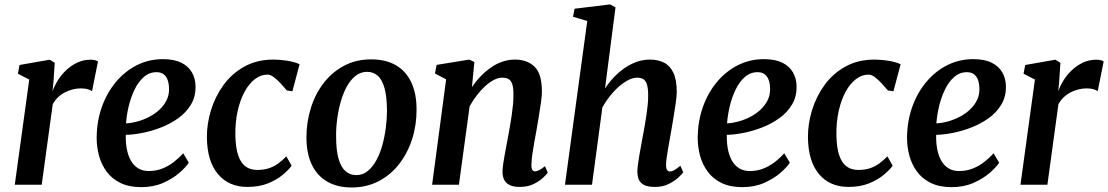

<svg xmlns="http://www.w3.org/2000/svg" viewBox="-20 -837 5021 870"><path d="M47 0 112.5 -476.5 61 -503 68.5 -542.5 205 -566.5 228 -552.5 222 -462.5 218 -423Q226.5 -448 242.5 -473.5Q258.5 -499 281 -520Q303.5 -541 331.2 -553.8Q359 -566.5 391 -566.5Q401.5 -566.5 410.8 -564.2Q420 -562 424 -558.5L397 -424Q392.5 -428 379.5 -432.2Q366.5 -436.5 346 -436.5Q328.5 -436.5 310.2 -432Q292 -427.5 274.8 -418.8Q257.5 -410 243.2 -396.5Q229 -383 219 -365L169 0Z M835.5 -100Q822 -79 792.2 -53.2Q762.5 -27.5 719 -8.2Q675.5 11 620 11Q564.5 11 525.8 -8Q487 -27 463.2 -59.2Q439.5 -91.5 428.8 -131.2Q418 -171 418 -212.5Q418.5 -287 441.2 -351.5Q464 -416 504.8 -465Q545.5 -514 600 -541.5Q654.5 -569 718 -569Q769 -569 801.2 -553Q833.5 -537 849.5 -509.2Q865.5 -481.5 866 -447Q867 -399.5 845.5 -363.5Q824 -327.5 788.2 -301.8Q752.5 -276 710 -259.5Q667.5 -243 625.5 -234.8Q583.5 -226.5 550 -226Q549 -192 554.5 -162.5Q560 -133 572.5 -110.2Q585 -87.5 605.2 -74.8Q625.5 -62 654 -62Q687 -62 715.5 -73.2Q744 -84.5 767.5 -102.8Q791 -121 810 -142.5ZM690 -510Q656.5 -510 631.5 -488Q606.5 -466 589.5 -430.5Q572.5 -395 563 -354.8Q553.5 -314.5 551 -278Q574.5 -279 601.5 -286.2Q628.5 -293.5 654.2 -306.5Q680 -319.5 701 -338.5Q722 -357.5 734.5 -382.2Q747 -407 746 -436.5Q745 -473.5 730.5 -491.8Q716 -510 690 -510Z M1101 10Q1016.5 10 967.5 -48.2Q918.5 -106.5 917.5 -215Q917 -275 935.8 -336.8Q954.5 -398.5 992 -450.8Q1029.5 -503 1086.8 -535Q1144 -567 1219.5 -567Q1248 -567 1281.5 -561.8Q1315 -556.5 1337.5 -546L1305 -423.5L1280 -427Q1268 -441.5 1252.5 -458.2Q1237 -475 1221.2 -487Q1205.5 -499 1192.5 -499Q1162.5 -499 1135.8 -479Q1109 -459 1088.8 -422.2Q1068.5 -385.5 1057 -334.8Q1045.5 -284 1046.5 -223Q1047.5 -168.5 1059 -134Q1070.5 -99.5 1092 -83.2Q1113.5 -67 1145.5 -67Q1176.5 -67 1199.8 -75Q1223 -83 1241.8 -97Q1260.5 -111 1277.5 -128.5L1301.5 -86Q1288.5 -68 1261.5 -45.2Q1234.5 -22.5 1194.5 -6.2Q1154.5 10 1101 10Z M1661.5 -568Q1727.5 -568 1773.2 -541.8Q1819 -515.5 1843.2 -464.8Q1867.5 -414 1867.5 -341.5Q1868 -271.5 1847.8 -207.8Q1827.5 -144 1789.2 -94.5Q1751 -45 1696.2 -16.2Q1641.5 12.5 1573.5 12.5Q1509 12.5 1463.2 -13.8Q1417.5 -40 1393.2 -90.2Q1369 -140.5 1368.5 -212.5Q1368.5 -283.5 1388.5 -347.5Q1408.5 -411.5 1446.8 -461Q1485 -510.5 1539.2 -539.2Q1593.5 -568 1661.5 -568ZM1643.5 -511.5Q1614 -511.5 1591 -493.2Q1568 -475 1551.2 -444.2Q1534.5 -413.5 1523.8 -375.5Q1513 -337.5 1507.8 -297Q1502.5 -256.5 1503 -219Q1503 -155.5 1514.2 -117Q1525.5 -78.5 1546 -61Q1566.5 -43.5 1594 -43.5Q1623.5 -43.5 1646 -61.8Q1668.5 -80 1685.2 -110.5Q1702 -141 1712.5 -179.2Q1723 -217.5 1728.2 -258Q1733.5 -298.5 1733.5 -336.5Q1733 -400 1722.2 -438.2Q1711.5 -476.5 1691.5 -494Q1671.5 -511.5 1643.5 -511.5Z M2118.5 -442.5Q2136.5 -469 2158.2 -491.5Q2180 -514 2204.8 -531.2Q2229.5 -548.5 2257 -557.8Q2284.5 -567 2314 -567Q2368.5 -567 2402 -535Q2435.5 -503 2435.5 -421.5Q2435.5 -403 2431.2 -372Q2427 -341 2421.2 -307.5Q2415.5 -274 2411 -247Q2406.5 -222 2401.2 -193.8Q2396 -165.5 2392.2 -138.5Q2388.5 -111.5 2388 -91Q2387.5 -73.5 2392.2 -67Q2397 -60.5 2403.5 -60.5Q2412.5 -60.5 2423 -65.8Q2433.5 -71 2449.5 -84L2462 -54.5Q2458 -48 2441.5 -32.2Q2425 -16.5 2398.2 -3.2Q2371.5 10 2335 10Q2304 10 2286.8 0.2Q2269.5 -9.5 2263 -25.8Q2256.5 -42 2257 -61.5Q2257.5 -75 2260 -93.5Q2262.5 -112 2266.5 -133.2Q2270.5 -154.5 2274.5 -176.5Q2278.5 -198.5 2282.5 -219Q2286 -239.5 2290.5 -263.8Q2295 -288 2298.5 -313.2Q2302 -338.5 2304.5 -363Q2307 -387.5 2306.5 -409.5Q2306.5 -439 2301.2 -455.5Q2296 -472 2284.8 -478.5Q2273.5 -485 2255.5 -485Q2237.5 -485 2217.8 -474.8Q2198 -464.5 2178.2 -446.5Q2158.5 -428.5 2140.5 -405Q2122.5 -381.5 2108 -355.5L2059.5 0H1938L2001.5 -477.5L1951 -504L1958.5 -543L2107 -567L2129.5 -556Z M2947.5 10Q2915.5 10 2898 0.8Q2880.5 -8.5 2874.2 -24.5Q2868 -40.5 2868 -61.5Q2868.5 -75 2871 -93.5Q2873.5 -112 2877 -133.2Q2880.5 -154.5 2884.8 -176.5Q2889 -198.5 2892.5 -219Q2896.5 -239.5 2900.8 -263.8Q2905 -288 2908.8 -313.2Q2912.5 -338.5 2915 -363Q2917.5 -387.5 2917 -409.5Q2916.5 -439 2911 -455.5Q2905.5 -472 2894.8 -478.5Q2884 -485 2867 -485Q2848 -485 2827 -474.2Q2806 -463.5 2784.5 -444.8Q2763 -426 2743.8 -401.8Q2724.5 -377.5 2709.5 -350.5L2662.5 0H2540L2641 -742L2576.5 -761L2583.5 -797.5L2744.5 -817L2769 -804L2721.5 -436Q2739.5 -463.5 2762 -487.2Q2784.5 -511 2810.8 -529Q2837 -547 2865.8 -557Q2894.5 -567 2925 -567Q2961.5 -567 2988.8 -553.2Q3016 -539.5 3031.2 -507.5Q3046.5 -475.5 3046.5 -421Q3046.5 -402.5 3042.2 -371.8Q3038 -341 3032.2 -307.5Q3026.5 -274 3022 -247Q3018.5 -228.5 3015 -207.5Q3011.5 -186.5 3007.8 -165.8Q3004 -145 3001.2 -125.8Q2998.5 -106.5 2998 -91Q2998 -73.5 3003 -66.8Q3008 -60 3015 -60Q3025 -60 3035.2 -66Q3045.5 -72 3063 -86L3076 -56Q3071.5 -49.5 3054.8 -33.5Q3038 -17.5 3011 -3.8Q2984 10 2947.5 10Z M3559 -100Q3545.5 -79 3515.8 -53.2Q3486 -27.5 3442.5 -8.2Q3399 11 3343.5 11Q3288 11 3249.2 -8Q3210.5 -27 3186.8 -59.2Q3163 -91.5 3152.2 -131.2Q3141.5 -171 3141.5 -212.5Q3142 -287 3164.8 -351.5Q3187.5 -416 3228.2 -465Q3269 -514 3323.5 -541.5Q3378 -569 3441.5 -569Q3492.5 -569 3524.8 -553Q3557 -537 3573 -509.2Q3589 -481.5 3589.5 -447Q3590.5 -399.5 3569 -363.5Q3547.5 -327.5 3511.8 -301.8Q3476 -276 3433.5 -259.5Q3391 -243 3349 -234.8Q3307 -226.5 3273.5 -226Q3272.5 -192 3278 -162.5Q3283.5 -133 3296 -110.2Q3308.5 -87.5 3328.8 -74.8Q3349 -62 3377.5 -62Q3410.5 -62 3439 -73.2Q3467.5 -84.5 3491 -102.8Q3514.5 -121 3533.5 -142.5ZM3413.5 -510Q3380 -510 3355 -488Q3330 -466 3313 -430.5Q3296 -395 3286.5 -354.8Q3277 -314.5 3274.5 -278Q3298 -279 3325 -286.2Q3352 -293.5 3377.8 -306.5Q3403.5 -319.5 3424.5 -338.5Q3445.5 -357.5 3458 -382.2Q3470.5 -407 3469.5 -436.5Q3468.5 -473.5 3454 -491.8Q3439.5 -510 3413.5 -510Z M3824.5 10Q3740 10 3691 -48.2Q3642 -106.5 3641 -215Q3640.5 -275 3659.2 -336.8Q3678 -398.5 3715.5 -450.8Q3753 -503 3810.2 -535Q3867.5 -567 3943 -567Q3971.5 -567 4005 -561.8Q4038.5 -556.5 4061 -546L4028.5 -423.5L4003.5 -427Q3991.5 -441.5 3976 -458.2Q3960.5 -475 3944.8 -487Q3929 -499 3916 -499Q3886 -499 3859.2 -479Q3832.5 -459 3812.2 -422.2Q3792 -385.5 3780.5 -334.8Q3769 -284 3770 -223Q3771 -168.5 3782.5 -134Q3794 -99.5 3815.5 -83.2Q3837 -67 3869 -67Q3900 -67 3923.2 -75Q3946.5 -83 3965.2 -97Q3984 -111 4001 -128.5L4025 -86Q4012 -68 3985 -45.2Q3958 -22.5 3918 -6.2Q3878 10 3824.5 10Z M4507.5 -100Q4494 -79 4464.2 -53.2Q4434.5 -27.5 4391 -8.2Q4347.5 11 4292 11Q4236.5 11 4197.8 -8Q4159 -27 4135.2 -59.2Q4111.5 -91.5 4100.8 -131.2Q4090 -171 4090 -212.5Q4090.5 -287 4113.2 -351.5Q4136 -416 4176.8 -465Q4217.5 -514 4272 -541.5Q4326.5 -569 4390 -569Q4441 -569 4473.2 -553Q4505.5 -537 4521.5 -509.2Q4537.5 -481.5 4538 -447Q4539 -399.5 4517.5 -363.5Q4496 -327.5 4460.2 -301.8Q4424.5 -276 4382 -259.5Q4339.5 -243 4297.5 -234.8Q4255.5 -226.5 4222 -226Q4221 -192 4226.5 -162.5Q4232 -133 4244.5 -110.2Q4257 -87.5 4277.2 -74.8Q4297.5 -62 4326 -62Q4359 -62 4387.5 -73.2Q4416 -84.5 4439.5 -102.8Q4463 -121 4482 -142.5ZM4362 -510Q4328.5 -510 4303.5 -488Q4278.5 -466 4261.5 -430.5Q4244.5 -395 4235 -354.8Q4225.5 -314.5 4223 -278Q4246.5 -279 4273.5 -286.2Q4300.5 -293.5 4326.2 -306.5Q4352 -319.5 4373 -338.5Q4394 -357.5 4406.5 -382.2Q4419 -407 4418 -436.5Q4417 -473.5 4402.5 -491.8Q4388 -510 4362 -510Z M4604 0 4669.5 -476.5 4618 -503 4625.5 -542.5 4762 -566.5 4785 -552.5 4779 -462.5 4775 -423Q4783.5 -448 4799.5 -473.5Q4815.5 -499 4838 -520Q4860.5 -541 4888.2 -553.8Q4916 -566.5 4948 -566.5Q4958.5 -566.5 4967.8 -564.2Q4977 -562 4981 -558.5L4954 -424Q4949.5 -428 4936.5 -432.2Q4923.5 -436.5 4903 -436.5Q4885.5 -436.5 4867.2 -432Q4849 -427.5 4831.8 -418.8Q4814.5 -410 4800.2 -396.5Q4786 -383 4776 -365L4726 0Z"/></svg>

Font: Merriweather 20pt SemiBold
Style: Italic
Weight: 600
Italic angle: -7.8°
Version: Version 2.101